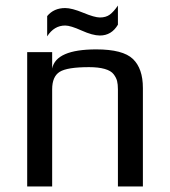

<svg xmlns="http://www.w3.org/2000/svg" viewBox="-20 -672 613 692"><path d="M495 0H405V-350Q405 -368 402 -380Q399 -392 389.5 -404.5Q380 -417 357.5 -423.5Q335 -430 301 -430Q222 -430 195 -413Q168 -396 168 -350V0H78V-484H168V-425Q182 -494 327 -494Q423 -494 459 -459.5Q495 -425 495 -355ZM215 -643Q239 -643 280 -626Q321 -609 340 -609Q362 -609 376 -619.5Q390 -630 405 -652V-583Q382 -544 340 -544Q314 -544 274 -562Q234 -580 215 -580Q175 -580 150 -541V-614Q174 -643 215 -643Z"/></svg>

Font: Play
Style: Regular
Weight: 400
Designer: Jonas Hecksher
Foundry: Jonas Hecksher, Playtypeª, e-types AS
Version: Version 1.002